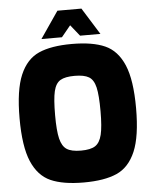

<svg xmlns="http://www.w3.org/2000/svg" viewBox="-61 -988 831 1044"><g transform="rotate(-5 354.0 -465.5)"><path d="M36 -372Q36 -526 71 -608Q106 -690 173.5 -720Q241 -750 354 -750Q467 -750 534.5 -720Q602 -690 637 -608Q672 -526 672 -372Q672 -218 637 -136Q602 -54 534.5 -24Q467 6 354 6Q241 6 173.5 -24Q106 -54 71 -136Q36 -218 36 -372ZM478 -372Q478 -460 468 -502.5Q458 -545 432 -560.5Q406 -576 354 -576Q302 -576 276 -560.5Q250 -545 240 -502.5Q230 -460 230 -372Q230 -287 240.5 -244Q251 -201 276.5 -184.5Q302 -168 354 -168Q406 -168 431.5 -184.5Q457 -201 467.5 -244Q478 -287 478 -372ZM292 -937H423L514 -791H403L354 -852L304 -791H192Z"/></g></svg>

Font: Exo Black
Style: Regular
Weight: 900
Designer: Natanael Gama
Foundry: Natanael Gama
Version: Version 1.500; ttfautohint (v1.6)